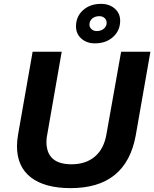

<svg xmlns="http://www.w3.org/2000/svg" viewBox="-20 -951 790 983"><path d="M465.8 -729Q423.8 -729 396.5 -753.4Q369.1 -777.8 369.1 -815.9Q369.1 -866.2 405 -898.7Q440.9 -931.2 497.1 -931.2Q540 -931.2 567.6 -907Q595.2 -882.8 595.2 -845.2Q595.2 -794.4 558.8 -761.7Q522.5 -729 465.8 -729ZM475.1 -792Q497.1 -792 511.5 -804Q525.9 -815.9 525.9 -834Q525.9 -849.1 515.4 -858.6Q504.9 -868.2 488.8 -868.2Q466.3 -868.2 452.1 -856Q438 -843.8 438 -825.2Q438 -811 448.7 -801.5Q459.5 -792 475.1 -792ZM341.8 12.2Q209.5 12.2 138.2 -42.7Q66.9 -97.7 66.9 -203.1Q66.9 -230.5 73.2 -266.1L147 -686H295.9L222.2 -264.2Q217.8 -244.6 217.8 -225.1Q217.8 -109.9 346.2 -109.9Q419.4 -109.9 465.8 -149.4Q512.2 -189 524.9 -263.2L600.1 -686H750L674.8 -256.8Q625.5 12.2 341.8 12.2Z"/></svg>

Font: Archivo
Style: Bold Italic
Weight: 700
Italic angle: -10°
Designer: Hector Gatti
Foundry: Omnibus-Type
Version: Version 2.001